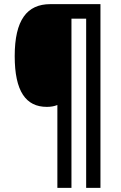

<svg xmlns="http://www.w3.org/2000/svg" viewBox="-20 -780 582 927"><path d="M465 127V-760H223C110 -760 51 -683 51 -509C51 -339 105 -264 206 -264C226 -264 242 -267 257 -273V127H325V-690H396V127Z"/></svg>

Font: Noto Sans Arabic UI Cn SmBd
Style: Regular
Weight: 600
Width: 3
Designer: Monotype Design Team, Nadine Chahine and Nizar Qandah
Foundry: Monotype Imaging Inc.
Version: Version 2.010